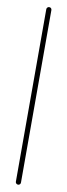

<svg xmlns="http://www.w3.org/2000/svg" viewBox="-96 -697 316 905"><g transform="rotate(10 62.0 -245.0)"><path d="M62.5 179.7Q57.6 179.7 54 176.3Q50.3 172.9 50.3 167.5V-657.7Q50.3 -663.1 54 -666.5Q57.6 -669.9 62.5 -669.9Q67.9 -669.9 71.3 -666.5Q74.7 -663.1 74.7 -657.7V167.5Q74.7 172.9 71.3 176.3Q67.9 179.7 62.5 179.7Z"/></g></svg>

Font: Velvelyne Light
Style: Regular
Weight: 200
Designer: Manon Van der Borght et Mariel Nils
Foundry: Velvetyne
Version: Version 1.070